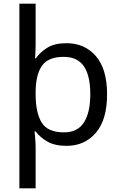

<svg xmlns="http://www.w3.org/2000/svg" viewBox="-20 -780 655 1040"><path d="M560 -269Q560 -132 499.5 -61Q439 10 340 10Q277 10 237 -13Q197 -36 173 -68H167Q168 -61 169.5 -45Q171 -29 172 -12Q173 5 173 16V240H85V-760H173V-536Q173 -522 172 -499.5Q171 -477 170 -464H174Q198 -498 237 -522Q276 -546 340 -546Q439 -546 499.5 -476Q560 -406 560 -269ZM469 -270Q469 -371 434 -421.5Q399 -472 325 -472Q243 -472 209 -426Q175 -380 173 -288V-269Q173 -170 205.5 -116.5Q238 -63 326 -63Q400 -63 434.5 -116.5Q469 -170 469 -270Z"/></svg>

Font: Noto IKEA Latin
Style: Regular
Weight: 400
Designer: Monotype Design Team
Foundry: Monotype Imaging Inc.
Version: Version 1.0